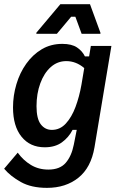

<svg xmlns="http://www.w3.org/2000/svg" viewBox="-29 -720 578 919"><path d="M195.8 179.2Q120.8 179.2 70.8 151.2Q20.8 123.3 -9.2 87.5L55.8 10.8Q82.5 47.5 119.2 69.6Q155.8 91.7 202.5 91.7Q257.5 91.7 285.4 59.6Q313.3 27.5 324.2 -27.5L338.3 -98.3H318.3Q300 -62.5 267.5 -38.8Q235 -15 185 -15Q115 -15 74.2 -65.4Q33.3 -115.8 33.3 -205.8Q33.3 -262.5 49.6 -317.1Q65.8 -371.7 96.7 -415Q127.5 -458.3 170.8 -484.2Q214.2 -510 269.2 -510Q314.2 -510 339.6 -492.9Q365 -475.8 377.5 -450H397.5L405.8 -500H504.2L423.3 -15Q406.7 82.5 346.2 130.8Q285.8 179.2 195.8 179.2ZM219.2 -98.3Q258.3 -98.3 286.2 -128.8Q314.2 -159.2 332.5 -208.3Q350.8 -257.5 360.8 -314.2L374.2 -394.2Q335 -427.5 288.3 -427.5Q245.8 -427.5 213.8 -398.8Q181.7 -370 163.8 -320.8Q145.8 -271.7 145.8 -211.7Q145.8 -151.7 166.2 -125Q186.7 -98.3 219.2 -98.3ZM145 -558.3V-563.3L260 -700H401.7L451.7 -563.3V-558.3H361.7L331.7 -640H311.7L243.3 -558.3Z"/></svg>

Font: Familjen Grotesk Medium
Style: Italic
Weight: 500
Italic angle: -9.46201°
Designer: Anders Wikstroem, Jonas Baeckman, Matilda Gysing, Kristian Moeller
Foundry: Familjen STHLM AB
Version: Version 2.002; ttfautohint (v1.8.4.7-5d5b)